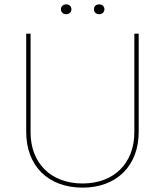

<svg xmlns="http://www.w3.org/2000/svg" viewBox="-20 -854 755 879"><path d="M283 -789C297 -789 307 -798 307 -812C307 -825 297 -834 283 -834C269 -834 259 -825 259 -812C259 -798 269 -789 283 -789ZM434 -789C448 -789 458 -798 458 -812C458 -825 448 -834 434 -834C420 -834 410 -825 410 -812C410 -798 420 -789 434 -789ZM358 5C514 5 615 -95 615 -250V-700H595V-248C595 -106 501 -14 358 -14C214 -14 120 -106 120 -248V-700H100V-250C100 -94 201 5 358 5Z"/></svg>

Font: Fixel Display Thin
Style: Regular
Weight: 100
Designer: AlfaBravo + MacPaw
Foundry: Kyrylo Tkachov, Marchela Mozhyna, Serhii Makarenko, Maria Weinstein, Zakhar Kryvoshyya
Version: Version 1.211